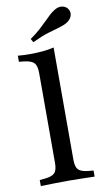

<svg xmlns="http://www.w3.org/2000/svg" viewBox="-92 -860 496 904"><g transform="rotate(-10 156.5 -408.0)"><path d="M156.5 -2.4Q119.4 -2.4 89.5 -1.6Q59.7 -0.8 27.4 0V-29L53.2 -31.5Q86.3 -34.7 99.2 -48Q112.1 -61.3 112.1 -95.2V-207.3H200V-95.2Q200 -61.3 212.9 -48Q225.8 -34.7 258.9 -31.5L284.7 -29V0Q252.4 -0.8 223 -1.6Q193.5 -2.4 156.5 -2.4ZM112.1 -207.3V-525.8Q112.1 -560.5 99.2 -574.2Q86.3 -587.9 51.6 -591.9L27.4 -594.4V-623.4Q44.4 -621.8 58.1 -621.4Q71.8 -621 87.1 -621Q121 -621 149.2 -623.8Q177.4 -626.6 200 -632.3V-623.4V-207.3ZM110.5 -673.4 100.8 -690.3Q131.5 -712.1 151.2 -730.2Q171 -748.4 185.1 -762.5Q199.2 -776.6 210.9 -787.5Q222.6 -798.4 236.3 -806.5Q255.6 -818.5 274.2 -814.9Q292.7 -811.3 301.6 -796Q310.5 -780.6 304.4 -763.7Q298.4 -746.8 278.2 -734.7Q262.1 -725.8 240.3 -719.8Q218.5 -713.7 187.5 -704.4Q156.5 -695.2 110.5 -673.4Z"/></g></svg>

Font: Playfair 5pt SemiExpanded Light Medium
Style: Regular
Weight: 500
Version: Version 2.203